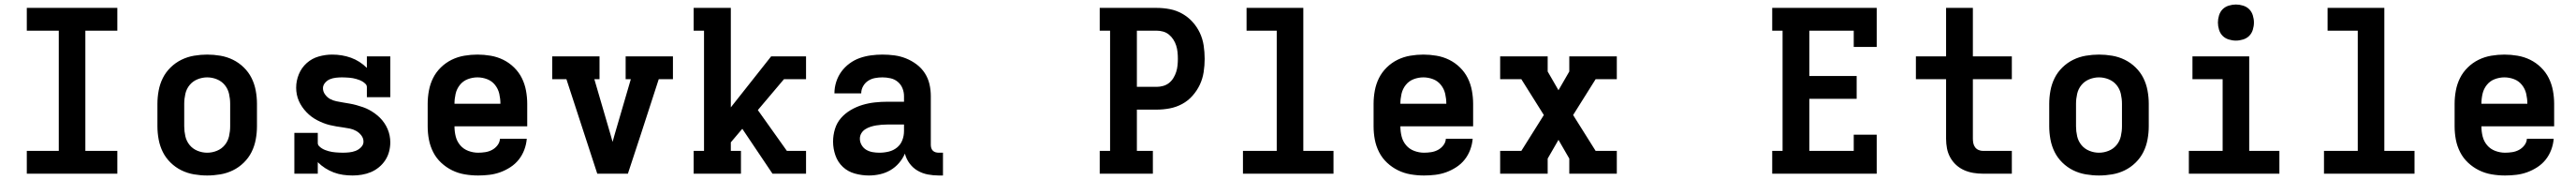

<svg xmlns="http://www.w3.org/2000/svg" viewBox="-20 -770 11440 798"><path d="M99 0V-101H241V-634H99V-735H501V-634H359V-101H501V0Z M900 8Q871 8 841.5 3Q812 -2 785.5 -15Q759 -28 737.5 -49Q716 -70 703 -96Q690 -122 684.5 -151.5Q679 -181 679 -210V-310Q679 -339 684.5 -368.5Q690 -398 703 -424Q716 -450 737.5 -471Q759 -492 785.5 -505Q812 -518 841.5 -523Q871 -528 900 -528Q929 -528 958.5 -523Q988 -518 1014.5 -505Q1041 -492 1062.5 -471Q1084 -450 1097 -424Q1110 -398 1115.5 -368.5Q1121 -339 1121 -310V-210Q1121 -181 1115.5 -151.5Q1110 -122 1097 -96Q1084 -70 1062.5 -49Q1041 -28 1014.5 -15Q988 -2 958.5 3Q929 8 900 8ZM900 -93Q922 -93 943 -101.5Q964 -110 978 -127Q992 -144 997 -166Q1002 -188 1002 -210V-310Q1002 -332 997 -354Q992 -376 978 -393Q964 -410 943 -418.5Q922 -427 900 -427Q878 -427 857 -418.5Q836 -410 822 -393Q808 -376 803 -354Q798 -332 798 -310V-210Q798 -188 803 -166Q808 -144 822 -127Q836 -110 857 -101.5Q878 -93 900 -93Z M1546 8Q1524 8 1503 5Q1482 2 1462 -5.5Q1442 -13 1424 -24.5Q1406 -36 1391 -51V0H1287V-181H1391V-136Q1391 -128 1397 -122Q1403 -116 1409.5 -112Q1416 -108 1423.5 -105Q1431 -102 1438.5 -100Q1446 -98 1454 -96.5Q1462 -95 1470 -94.5Q1478 -94 1486 -93.5Q1494 -93 1502 -93Q1516 -93 1530.5 -94.5Q1545 -96 1558.5 -101Q1572 -106 1583 -117Q1594 -128 1594 -142Q1594 -157 1584.5 -169.5Q1575 -182 1561.5 -189.5Q1548 -197 1533.5 -200Q1519 -203 1504 -205Q1489 -207 1474 -209.5Q1459 -212 1444.5 -215.5Q1430 -219 1416 -224.5Q1402 -230 1388.5 -237Q1375 -244 1363 -253Q1351 -262 1340.5 -273Q1330 -284 1321.5 -296.5Q1313 -309 1307 -322.5Q1301 -336 1298 -351Q1295 -366 1295 -381Q1295 -412 1307 -441Q1319 -470 1342 -490.5Q1365 -511 1395 -519.5Q1425 -528 1455 -528Q1477 -528 1498 -524.5Q1519 -521 1538.5 -514Q1558 -507 1576 -495.5Q1594 -484 1609 -469V-520H1713V-339H1609V-384Q1609 -392 1603 -398Q1597 -404 1590.5 -408Q1584 -412 1576.5 -415Q1569 -418 1561.5 -420Q1554 -422 1546.5 -423.5Q1539 -425 1531 -425.5Q1523 -426 1515 -426.5Q1507 -427 1499 -427Q1486 -427 1472 -425.5Q1458 -424 1445.5 -419Q1433 -414 1423.5 -403Q1414 -392 1414 -379Q1414 -364 1423.5 -351Q1433 -338 1446 -331Q1459 -324 1474 -321Q1489 -318 1504 -315.5Q1519 -313 1533.5 -310.5Q1548 -308 1562.5 -304Q1577 -300 1591.5 -295Q1606 -290 1619 -283Q1632 -276 1644.5 -267Q1657 -258 1667.5 -247.5Q1678 -237 1686.5 -224.5Q1695 -212 1701 -198Q1707 -184 1710 -169Q1713 -154 1713 -139Q1713 -118 1707.5 -97.5Q1702 -77 1690.5 -59.5Q1679 -42 1662.5 -28.5Q1646 -15 1627 -7Q1608 1 1587 4.5Q1566 8 1546 8Z M2103 8Q2073 8 2043.5 3Q2014 -2 1987.5 -15Q1961 -28 1939 -48.5Q1917 -69 1903.5 -95.5Q1890 -122 1884.5 -151Q1879 -180 1879 -210V-310Q1879 -339 1884.5 -368.5Q1890 -398 1903 -424Q1916 -450 1937.5 -471Q1959 -492 1985.5 -505Q2012 -518 2041.5 -523Q2071 -528 2100 -528Q2129 -528 2158.5 -523Q2188 -518 2214.5 -505Q2241 -492 2262.5 -471Q2284 -450 2297 -424Q2310 -398 2315.5 -368.5Q2321 -339 2321 -310V-210H1998Q1998 -187 2003.5 -165Q2009 -143 2023.5 -126Q2038 -109 2059.5 -101Q2081 -93 2103 -93Q2119 -93 2135 -95.5Q2151 -98 2165 -105.5Q2179 -113 2189 -126Q2199 -139 2200 -155H2319Q2317 -130 2308 -106Q2299 -82 2283.5 -62.5Q2268 -43 2246.5 -29Q2225 -15 2201.5 -6.5Q2178 2 2153 5Q2128 8 2103 8ZM2202 -310Q2202 -332 2197 -354Q2192 -376 2178 -393.5Q2164 -411 2143 -419Q2122 -427 2100 -427Q2078 -427 2057 -419Q2036 -411 2022 -393.5Q2008 -376 2003 -354Q1998 -332 1998 -310Z M2632 0 2495 -419H2432V-520H2642V-419H2619L2691 -173Q2693 -165 2695.5 -157Q2698 -149 2700 -141Q2702 -149 2704.5 -157Q2707 -165 2709 -173L2781 -419H2758V-520H2968V-419H2905L2825 -173L2768 0Z M3410 0 3276 -199 3225 -139V-101H3270V0H3060V-101H3106V-634H3060V-735H3225V-294L3404 -520H3559V-419H3461L3345 -282L3474 -101H3559V0Z M3838 8Q3807 8 3776 -0.5Q3745 -9 3722.5 -30Q3700 -51 3689.5 -81Q3679 -111 3679 -142Q3679 -171 3687.5 -198.5Q3696 -226 3714.5 -247Q3733 -268 3758 -282.5Q3783 -297 3810 -305Q3837 -313 3865 -316Q3893 -319 3921 -319H3994V-344Q3994 -362 3987 -379Q3980 -396 3966 -407.5Q3952 -419 3934 -423Q3916 -427 3898 -427Q3882 -427 3865.5 -424Q3849 -421 3835 -412Q3821 -403 3812.5 -388Q3804 -373 3804 -356H3685Q3685 -382 3693 -407Q3701 -432 3716 -452.5Q3731 -473 3752 -488.5Q3773 -504 3797 -512.5Q3821 -521 3847 -524.5Q3873 -528 3898 -528Q3925 -528 3951.5 -524.5Q3978 -521 4003 -511Q4028 -501 4050 -484.5Q4072 -468 4086.5 -445.5Q4101 -423 4107 -397Q4113 -371 4113 -344V-128Q4113 -121 4115 -114Q4117 -107 4122 -102Q4127 -97 4134 -95Q4141 -93 4148 -93H4167V8H4148Q4124 8 4100 3.5Q4076 -1 4055 -13Q4034 -25 4019 -45Q4004 -65 3998 -89Q3988 -66 3971.5 -47Q3955 -28 3933.5 -15.5Q3912 -3 3887.5 2.5Q3863 8 3838 8ZM3885 -93Q3906 -93 3926.5 -98Q3947 -103 3963 -116Q3979 -129 3986.5 -148.5Q3994 -168 3994 -189V-218H3921Q3908 -218 3895.5 -217Q3883 -216 3870.5 -214Q3858 -212 3845.5 -208Q3833 -204 3822 -197Q3811 -190 3804.5 -179Q3798 -168 3798 -155Q3798 -140 3806 -126.5Q3814 -113 3827 -105.5Q3840 -98 3855 -95.5Q3870 -93 3885 -93Z M4863 0V-101H4909V-634H4863V-735H5116Q5145 -735 5174 -729.5Q5203 -724 5229 -709.5Q5255 -695 5275 -673Q5295 -651 5307.5 -624.5Q5320 -598 5324.5 -568.5Q5329 -539 5329 -509Q5329 -480 5324.5 -450.5Q5320 -421 5307.5 -394.5Q5295 -368 5275 -345.5Q5255 -323 5229 -309Q5203 -295 5174 -289.5Q5145 -284 5116 -284H5028V-101H5099V0ZM5028 -385H5116Q5130 -385 5144.5 -389Q5159 -393 5170.5 -402Q5182 -411 5190 -424Q5198 -437 5202.5 -451Q5207 -465 5208.5 -480Q5210 -495 5210 -509Q5210 -524 5208.5 -539Q5207 -554 5202.5 -568Q5198 -582 5190 -594.5Q5182 -607 5170.5 -616.5Q5159 -626 5144.5 -630Q5130 -634 5116 -634H5028Z M5499 0V-101H5649V-634H5515V-735H5767V-101H5901V0Z M6303 8Q6273 8 6243.5 3Q6214 -2 6187.5 -15Q6161 -28 6139 -48.5Q6117 -69 6103.5 -95.5Q6090 -122 6084.5 -151Q6079 -180 6079 -210V-310Q6079 -339 6084.5 -368.5Q6090 -398 6103 -424Q6116 -450 6137.5 -471Q6159 -492 6185.5 -505Q6212 -518 6241.5 -523Q6271 -528 6300 -528Q6329 -528 6358.5 -523Q6388 -518 6414.5 -505Q6441 -492 6462.5 -471Q6484 -450 6497 -424Q6510 -398 6515.5 -368.5Q6521 -339 6521 -310V-210H6198Q6198 -187 6203.5 -165Q6209 -143 6223.5 -126Q6238 -109 6259.5 -101Q6281 -93 6303 -93Q6319 -93 6335 -95.5Q6351 -98 6365 -105.5Q6379 -113 6389 -126Q6399 -139 6400 -155H6519Q6517 -130 6508 -106Q6499 -82 6483.5 -62.5Q6468 -43 6446.5 -29Q6425 -15 6401.5 -6.5Q6378 2 6353 5Q6328 8 6303 8ZM6402 -310Q6402 -332 6397 -354Q6392 -376 6378 -393.5Q6364 -411 6343 -419Q6322 -427 6300 -427Q6278 -427 6257 -419Q6236 -411 6222 -393.5Q6208 -376 6203 -354Q6198 -332 6198 -310Z M6641 0V-101H6735L6835 -260L6735 -419H6641V-520H6852V-453L6900 -370L6948 -453V-520H7159V-419H7065L6965 -260L7065 -101H7159V0H6948V-67L6900 -150L6852 -67V0Z M7849 0V-101H7895V-634H7849V-735H8313V-562H8211V-634H8014V-433H8224V-332H8014V-101H8211V-173H8313V0Z M8785 0Q8763 0 8742 -3.5Q8721 -7 8701.5 -15.5Q8682 -24 8666 -38.5Q8650 -53 8639.5 -72Q8629 -91 8625 -112Q8621 -133 8621 -155V-419H8487V-520H8621V-735H8740V-520H8913V-419H8740V-155Q8740 -145 8742 -135Q8744 -125 8750 -117Q8756 -109 8765.5 -105Q8775 -101 8785 -101H8913V0Z M9300 8Q9271 8 9241.5 3Q9212 -2 9185.5 -15Q9159 -28 9137.5 -49Q9116 -70 9103 -96Q9090 -122 9084.5 -151.5Q9079 -181 9079 -210V-310Q9079 -339 9084.5 -368.5Q9090 -398 9103 -424Q9116 -450 9137.5 -471Q9159 -492 9185.5 -505Q9212 -518 9241.5 -523Q9271 -528 9300 -528Q9329 -528 9358.5 -523Q9388 -518 9414.5 -505Q9441 -492 9462.5 -471Q9484 -450 9497 -424Q9510 -398 9515.5 -368.5Q9521 -339 9521 -310V-210Q9521 -181 9515.5 -151.5Q9510 -122 9497 -96Q9484 -70 9462.5 -49Q9441 -28 9414.5 -15Q9388 -2 9358.5 3Q9329 8 9300 8ZM9300 -93Q9322 -93 9343 -101.5Q9364 -110 9378 -127Q9392 -144 9397 -166Q9402 -188 9402 -210V-310Q9402 -332 9397 -354Q9392 -376 9378 -393Q9364 -410 9343 -418.5Q9322 -427 9300 -427Q9278 -427 9257 -418.5Q9236 -410 9222 -393Q9208 -376 9203 -354Q9198 -332 9198 -310V-210Q9198 -188 9203 -166Q9208 -144 9222 -127Q9236 -110 9257 -101.5Q9278 -93 9300 -93Z M9699 0V-101H9849V-419H9715V-520H9967V-101H10101V0ZM9908 -590Q9892 -590 9876 -595Q9860 -600 9849 -611Q9838 -622 9833 -638Q9828 -654 9828 -670Q9828 -686 9833 -702Q9838 -718 9849 -729Q9860 -740 9876 -745Q9892 -750 9908 -750Q9924 -750 9940 -745Q9956 -740 9967 -729Q9978 -718 9983 -702Q9988 -686 9988 -670Q9988 -654 9983 -638Q9978 -622 9967 -611Q9956 -600 9940 -595Q9924 -590 9908 -590Z M10299 0V-101H10449V-634H10315V-735H10567V-101H10701V0Z M11103 8Q11073 8 11043.5 3Q11014 -2 10987.5 -15Q10961 -28 10939 -48.5Q10917 -69 10903.5 -95.5Q10890 -122 10884.5 -151Q10879 -180 10879 -210V-310Q10879 -339 10884.5 -368.5Q10890 -398 10903 -424Q10916 -450 10937.5 -471Q10959 -492 10985.5 -505Q11012 -518 11041.5 -523Q11071 -528 11100 -528Q11129 -528 11158.5 -523Q11188 -518 11214.5 -505Q11241 -492 11262.5 -471Q11284 -450 11297 -424Q11310 -398 11315.5 -368.5Q11321 -339 11321 -310V-210H10998Q10998 -187 11003.5 -165Q11009 -143 11023.5 -126Q11038 -109 11059.5 -101Q11081 -93 11103 -93Q11119 -93 11135 -95.5Q11151 -98 11165 -105.5Q11179 -113 11189 -126Q11199 -139 11200 -155H11319Q11317 -130 11308 -106Q11299 -82 11283.5 -62.5Q11268 -43 11246.5 -29Q11225 -15 11201.5 -6.5Q11178 2 11153 5Q11128 8 11103 8ZM11202 -310Q11202 -332 11197 -354Q11192 -376 11178 -393.5Q11164 -411 11143 -419Q11122 -427 11100 -427Q11078 -427 11057 -419Q11036 -411 11022 -393.5Q11008 -376 11003 -354Q10998 -332 10998 -310Z"/></svg>

Font: Iosevka Plex Etoile
Style: Bold
Weight: 700
Designer: Belleve Invis
Foundry: Belleve Invis
Version: Version 25.1.1; ttfautohint (v1.8.4)